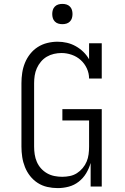

<svg xmlns="http://www.w3.org/2000/svg" viewBox="-20 -957 640 985"><path d="M276 8Q249 8 222.5 2Q196 -4 173.5 -18.5Q151 -33 134.5 -54Q118 -75 108 -100Q98 -125 94 -151.5Q90 -178 90 -205V-530Q90 -557 94 -583.5Q98 -610 108 -634.5Q118 -659 134.5 -680Q151 -701 173.5 -715.5Q196 -730 222.5 -736.5Q249 -743 275 -743Q300 -743 323.5 -737.5Q347 -732 368.5 -720Q390 -708 407.5 -691Q425 -674 437 -653V-735H502V-554H437Q437 -581 425.5 -606Q414 -631 394 -649Q374 -667 348 -676Q322 -685 296 -685Q276 -685 256.5 -680.5Q237 -676 220 -666Q203 -656 190 -640.5Q177 -625 169 -607Q161 -589 158 -569.5Q155 -550 155 -530V-205Q155 -185 158 -165Q161 -145 169 -126.5Q177 -108 190.5 -93Q204 -78 221.5 -68Q239 -58 259 -54Q279 -50 299 -50Q319 -50 338.5 -54Q358 -58 374.5 -68.5Q391 -79 404 -94.5Q417 -110 424.5 -128Q432 -146 434.5 -165.5Q437 -185 437 -205V-339H300V-397H502V0H445V-121Q437 -93 422 -68Q407 -43 384 -25Q361 -7 333 0.5Q305 8 276 8ZM300 -833Q289 -833 279 -836Q269 -839 261.5 -846.5Q254 -854 251 -864Q248 -874 248 -885Q248 -896 251 -906Q254 -916 261.5 -923.5Q269 -931 279 -934Q289 -937 300 -937Q311 -937 321 -934Q331 -931 338.5 -923.5Q346 -916 349 -906Q352 -896 352 -885Q352 -874 349 -864Q346 -854 338.5 -846.5Q331 -839 321 -836Q311 -833 300 -833Z"/></svg>

Font: Iosevka Etoile Light
Style: Regular
Weight: 300
Designer: Belleve Invis
Foundry: Belleve Invis
Version: Version 25.0.1; ttfautohint (v1.8.4)